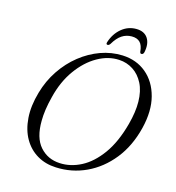

<svg xmlns="http://www.w3.org/2000/svg" viewBox="-127 -989 1016 1110"><g transform="rotate(15 381.0 -434.0)"><path d="M515 -712.5Q599 -709 657.5 -660.2Q716 -611.5 738 -528Q760 -444.5 733.5 -337Q705 -222.5 641.2 -143Q577.5 -63.5 491.2 -23.2Q405 17 308.5 12.5Q245 10 195.8 -19.2Q146.5 -48.5 116.8 -100.2Q87 -152 81.8 -222.8Q76.5 -293.5 101 -378.5Q122.5 -454 164.5 -516.5Q206.5 -579 262.8 -623.8Q319 -668.5 383.5 -691.8Q448 -715 515 -712.5ZM323.5 -17Q389 -13.5 452.5 -46.5Q516 -79.5 568.5 -152Q621 -224.5 652 -340Q672.5 -417 671.5 -477Q670.5 -541.5 647.5 -586.2Q624.5 -631 586.8 -655.5Q549 -680 503 -682.5Q437.5 -686.5 372.5 -649.8Q307.5 -613 256.5 -542.2Q205.5 -471.5 181.5 -374Q170.5 -331 165.2 -294.5Q160 -258 160 -227Q158.5 -125 204.5 -72.8Q250.5 -20.5 323.5 -17ZM537.5 -832.5Q505 -832.5 478.5 -815Q452 -797.5 429.5 -759Q422.5 -749 415 -749Q403.5 -749 408 -763.5Q425 -816.5 463.5 -848.8Q502 -881 551 -881Q599.5 -881 621 -848.8Q642.5 -816.5 631.5 -763.5Q628 -749 616.5 -749Q609.5 -749 607.5 -759Q604.5 -797.5 587.2 -815Q570 -832.5 537.5 -832.5Z"/></g></svg>

Font: Fraunces 9pt S000 Light
Style: Italic
Weight: 300
Italic angle: -16°
Version: Version 1.000; ttfautohint (v1.8.3)